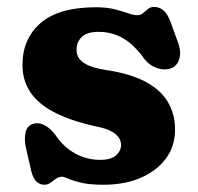

<svg xmlns="http://www.w3.org/2000/svg" viewBox="-20 -512 563 545"><path d="M264.7 -58.2Q294.3 -58.2 308.9 -70.7Q323.6 -83.2 323.6 -100.6Q323.6 -113.3 316 -123.1Q308.5 -132.8 295.1 -139.7Q281.8 -146.6 263.7 -150.7Q187.1 -166.7 138.5 -191Q89.9 -215.3 66.9 -249.2Q43.8 -283.1 43.8 -327.4Q43.8 -401.8 95.3 -446.6Q146.8 -491.4 252.4 -491.4Q282.7 -491.4 305.1 -485.8Q327.6 -480.2 343.2 -474.5Q358.9 -468.9 369.3 -468.9Q379.3 -468.9 386.1 -474.7Q393 -480.6 400 -486.5Q407 -492.4 417.4 -492.4Q431.7 -492.4 443.4 -483Q455.1 -473.7 463.3 -451.7L483.8 -395.6Q495.4 -365.6 489 -344.8Q482.7 -324.1 464.8 -317.8Q447 -311.7 426.1 -318.6Q405.3 -325.4 390.8 -343.4Q374.8 -366.2 355.6 -384Q336.4 -401.7 312.7 -411.7Q289 -421.6 259.6 -421.6Q227.7 -421.6 212.4 -407.3Q197.2 -392.9 197.2 -370.8Q197.2 -355.4 205.9 -344.3Q214.7 -333.2 232.3 -325.8Q249.9 -318.5 276.4 -314Q345.5 -304.3 389.8 -281.6Q434.1 -259 455.5 -224.2Q476.9 -189.4 476.9 -143.6Q476.9 -97.3 451.1 -62.2Q425.3 -27.2 379.6 -7.4Q334 12.4 274 12.4Q234.8 12.4 210.7 6.7Q186.6 1 173.9 -4.7Q161.2 -10.4 156.4 -10.4Q146.7 -10.4 138.9 -4.7Q131.1 1 123.3 6.7Q115.6 12.4 105.9 12.4Q93.8 12.4 84 3.7Q74.1 -5 68.9 -25.9L53.8 -91.6Q48.2 -115.5 52.5 -135.6Q56.7 -155.8 75.4 -161Q90.8 -165 107.1 -156.3Q123.4 -147.7 137.6 -128.4Q160.3 -94.8 193 -76.5Q225.8 -58.2 264.7 -58.2Z"/></svg>

Font: Fraunces SuperSoft 9pt
Style: Regular
Weight: 900
Version: Version 1.000;[b76b70a41]